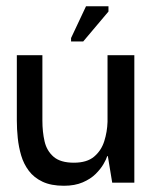

<svg xmlns="http://www.w3.org/2000/svg" viewBox="-20 -586 493 616"><path d="M185 10Q144 10 116.5 -3Q89 -16 72.5 -38Q56 -60 48 -87Q40 -114 37 -143Q34 -172 34 -199V-409H116V-199Q116 -163 123 -132.5Q130 -102 152 -83Q174 -64 217 -64Q259 -64 282 -83.5Q305 -103 314.5 -133Q324 -163 325 -195V-409H411V0H340L326 -85H324Q321 -75 312 -59.5Q303 -44 287 -28Q271 -12 245.5 -1Q220 10 185 10ZM247 -453H208V-464L256 -566H328V-549Z"/></svg>

Font: Darker Grotesque SemiBold
Style: Regular
Weight: 600
Designer: Gabriel Lam
Foundry: TypeRant
Version: Version 1.000;gftools[0.9.28]